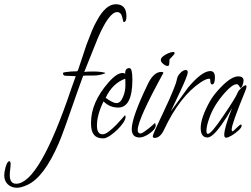

<svg xmlns="http://www.w3.org/2000/svg" viewBox="-246 -642 1182 905"><path d="M-166 243Q-192 243 -209 227Q-226 211 -226 185Q-226 169 -220 147Q-212 118 -202 118Q-196 118 -196 131Q-196 135 -196.5 142Q-197 149 -198 157Q-199 165 -199.5 171.5Q-200 178 -200 183Q-200 224 -170 224Q-61 224 90 -224L111 -283L62 -285Q51 -285 51 -298Q51 -302 89 -305L118 -306Q120 -310 122 -312L162 -432Q175 -467 187 -496Q199 -525 212 -547Q253 -622 300 -622Q350 -622 350 -565Q350 -538 337 -538Q335 -538 330 -562Q324 -585 306 -585Q268 -585 215 -462L154 -310L151 -303Q158 -304 168.5 -304.5Q179 -305 193 -305Q228 -305 249 -299L251 -298L246 -295Q221 -286 195 -286Q175 -286 163 -286Q151 -286 146 -285L120 -213Q86 -115 64 -53.5Q42 8 31 33Q-39 195 -118 230Q-147 243 -166 243Z M237 10Q183 10 183 -59V-64Q183 -159 265 -253Q304 -298 332 -298Q340 -298 344 -294Q343 -321 364 -321Q378 -321 378 -267Q378 -135 311 -135Q271 -135 242 -164Q211 -101 211 -50Q211 -9 238 -9Q250 -9 267.5 -22.5Q285 -36 302 -53.5Q319 -71 330.5 -84.5Q342 -98 342 -98Q346 -98 346 -92Q346 -80 335 -63.5Q324 -47 307.5 -31Q291 -15 274 -3.5Q257 8 245 10ZM303 -156Q323 -156 335 -188Q345 -212 345 -238V-254Q345 -265 344.5 -269.5Q344 -274 344 -271Q284 -249 252 -181Q286 -156 303 -156Z M544 -331Q535 -331 523.5 -340.5Q512 -350 512 -359Q512 -368 522.5 -376.5Q533 -385 547 -391Q561 -397 571 -397Q577 -397 577 -391Q577 -387 566 -376Q554 -364 553 -362L552 -344Q552 -331 544 -331ZM412 6Q375 6 375 -34Q375 -88 449 -242Q477 -303 514 -303Q524 -303 524 -298Q403 -78 403 -29Q403 -13 416 -13Q422 -13 433 -20.5Q444 -28 456 -37.5Q468 -47 476 -54.5Q484 -62 484 -62Q486 -62 488 -51Q488 -39 474 -25.5Q460 -12 442.5 -3Q425 6 412 6Z M483 8Q474 8 474 0Q474 -9 526 -117Q582 -235 588 -269Q590 -283 603.5 -297.5Q617 -312 630 -312Q639 -312 639 -301Q639 -287 604 -212L559 -117Q593 -164 613.5 -192Q634 -220 641 -230Q706 -307 745 -307Q767 -307 767 -278Q767 -244 754 -244Q745 -244 745 -265Q745 -271 739 -271Q726 -271 700 -254Q601 -188 527 -30Q509 8 483 8Z M820 7Q811 7 811 -6Q811 -40 848 -133Q826 -93 797 -52Q755 6 732 6Q700 6 700 -39Q700 -86 742 -162Q761 -197 800 -236Q846 -282 877 -282Q902 -282 902 -262Q902 -254 897.5 -241Q893 -228 887 -228Q886 -228 881 -237Q876 -245 870 -245Q849 -245 813 -204Q762 -146 742 -89Q727 -49 727 -25Q727 -11 734 -11Q750 -11 808 -98Q836 -139 853 -166.5Q870 -194 875 -207Q878 -215 891.5 -227.5Q905 -240 912 -240Q916 -240 916 -234Q916 -228 910 -213Q846 -57 846 -32Q846 -23 850 -23Q853 -23 869 -39Q885 -55 889 -55Q893 -55 893 -49Q893 -41 878.5 -27.5Q864 -14 846.5 -3.5Q829 7 820 7Z"/></svg>

Font: Petemoss
Style: Regular
Weight: 400
Designer: Robert E. Leuschke
Foundry: Robert E. Leuschke
Version: Version 1.010; ttfautohint (v1.8.3)